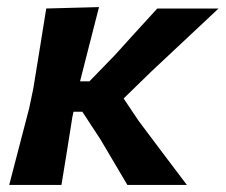

<svg xmlns="http://www.w3.org/2000/svg" viewBox="-20 -522 637 542"><path d="M6 0Q20 -54 33.2 -104.5Q46.5 -155 62.5 -217L74 -272Q85 -339.5 93.5 -392Q102 -444.5 110.5 -498L259.5 -502Q246 -449.5 233 -398.5Q220 -347.5 206 -292.5H232.5L302.5 -364.5Q332.5 -398 363 -431.2Q393.5 -464.5 424 -498H597Q549.5 -453.5 502 -409Q454.5 -364.5 406.5 -319.5L329 -244L371.5 -180.5Q405 -135.5 439.5 -90Q474 -44.5 507.5 0H339.5Q320.5 -32 302 -63.5Q283.5 -95 264.5 -127L212.5 -206.5H187.5L184.5 -193Q176 -140.5 169 -95.2Q162 -50 153.5 0Z"/></svg>

Font: Commissioner Loud SemiBold
Style: Italic
Weight: 600
Italic angle: -12°
Designer: Kostas Bartsokas
Foundry: Kostas Bartsokas
Version: Version 1.000; ttfautohint (v1.8.3)